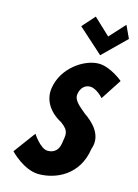

<svg xmlns="http://www.w3.org/2000/svg" viewBox="-165 -1239 968 1342"><g transform="rotate(15 319.5 -568.5)"><path d="M354.9 -1152 273.8 -1061 454 -899 618.9 -1061 576.5 -1152 474.3 -1040ZM461.2 -840C357.9 -840 207.8 -742 185.6 -588C173.2 -502 220.1 -425 312.1 -376C379.4 -327 365.5 -300 356.9 -240C345.8 -163 293.9 -159 270.8 -159C219 -159 159.2 -252 159.2 -252L42.4 -94C42.4 -94 143.7 15 253.6 15C376.1 15 536.1 -54 564.5 -251C604.8 -359 515 -437 457.7 -476C410.6 -516 364 -549 370.6 -595C377.1 -640 405.2 -669 443.9 -669C491.7 -669 541.2 -612 541.2 -612L638.8 -762C638.8 -762 546.6 -840 461.2 -840Z"/></g></svg>

Font: Blink
Style: Obl
Weight: 400
Designer: Mew Too
Foundry: Cannot Into Space Fonts
Version: Version 001.000